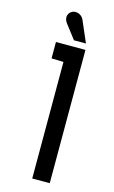

<svg xmlns="http://www.w3.org/2000/svg" viewBox="-132 -924 580 974"><g transform="rotate(15 158.0 -436.5)"><path d="M236 0V-700H81V-614L144 -612V0ZM230 -732 182 -843C170 -872 139 -877 123 -870C100 -860 90 -832 111 -805L167 -732Z"/></g></svg>

Font: Advent Pro
Style: SemiBold
Weight: 600
Designer: Andreas Kalpakidis
Foundry: Andreas Kalpakidis
Version: Version 2.002 2008